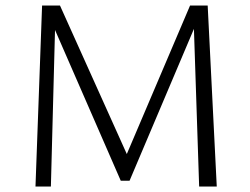

<svg xmlns="http://www.w3.org/2000/svg" viewBox="-20 -678 909 698"><path d="M704 0 685 -573 451 -21H419L180 -569L165 0H109L133 -658H198L441 -118L671 -658H735L768 0Z"/></svg>

Font: Ysabeau Infant Semilight
Style: Regular
Weight: 300
Designer: Christian Thalmann (Catharsis Fonts)
Version: Version 0.003